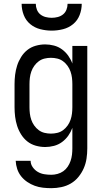

<svg xmlns="http://www.w3.org/2000/svg" viewBox="-20 -760 540 1003"><path d="M248 223Q226 223 204 220.5Q182 218 161.5 210.5Q141 203 122.5 190.5Q104 178 90.5 161Q77 144 70 123Q63 102 62 80H140Q140 98 151 113.5Q162 129 177.5 138Q193 147 211 150Q229 153 248 153Q264 153 280.5 148.5Q297 144 310.5 134.5Q324 125 333.5 111Q343 97 348.5 81Q354 65 356 48.5Q358 32 358 15V-92Q350 -70 336.5 -51Q323 -32 304 -18Q285 -4 262 2Q239 8 216 8Q191 8 166.5 1Q142 -6 123 -21Q104 -36 90.5 -57.5Q77 -79 69.5 -102.5Q62 -126 59 -150.5Q56 -175 56 -200V-320Q56 -345 59 -369.5Q62 -394 69.5 -417.5Q77 -441 90.5 -462.5Q104 -484 123 -499Q142 -514 166.5 -521Q191 -528 216 -528Q239 -528 262 -522Q285 -516 304 -502Q323 -488 336.5 -469Q350 -450 358 -428V-520H436V15Q436 42 432 68.5Q428 95 417.5 119Q407 143 390 164Q373 185 350 198.5Q327 212 300.5 217.5Q274 223 248 223ZM246 -62Q263 -62 279.5 -66Q296 -70 309.5 -80Q323 -90 333 -104Q343 -118 348.5 -134Q354 -150 356 -166.5Q358 -183 358 -200V-320Q358 -337 356 -353.5Q354 -370 348.5 -386Q343 -402 333 -416Q323 -430 309.5 -440Q296 -450 279.5 -454Q263 -458 246 -458Q229 -458 212.5 -454Q196 -450 182.5 -440Q169 -430 159 -416Q149 -402 143.5 -386Q138 -370 136 -353.5Q134 -337 134 -320V-200Q134 -183 136 -166.5Q138 -150 143.5 -134Q149 -118 159 -104Q169 -90 182.5 -80Q196 -70 212.5 -66Q229 -62 246 -62ZM250 -600Q220 -600 190.5 -607.5Q161 -615 138 -634Q115 -653 104 -681.5Q93 -710 93 -740H167Q167 -724 173 -709Q179 -694 191 -684.5Q203 -675 218.5 -671Q234 -667 250 -667Q266 -667 281.5 -671Q297 -675 309 -684.5Q321 -694 327 -709Q333 -724 333 -740H407Q407 -710 396 -681.5Q385 -653 362 -634Q339 -615 309.5 -607.5Q280 -600 250 -600Z"/></svg>

Font: Iosevka MaddieWtf
Style: Regular
Weight: 400
Monospace: yes
Designer: Belleve Invis
Foundry: Belleve Invis
Version: Version 31.3.0; ttfautohint (v1.8.3)